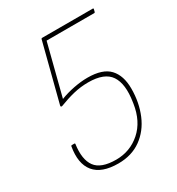

<svg xmlns="http://www.w3.org/2000/svg" viewBox="-162 -757 801 870"><g transform="rotate(-30 238.5 -322.0)"><path d="M204 11Q117 11 80 -34Q43 -79 58 -164Q60 -167 62 -167H75Q79 -167 79 -164Q68 -87 96.5 -48Q125 -9 204 -9Q277 -9 331 -56.5Q385 -104 398 -190L399 -197Q413 -286 383 -331Q353 -376 268 -376Q229 -376 191.5 -367Q154 -358 113 -342Q104 -340 106 -349L184 -652Q186 -655 188 -655H454Q458 -655 457 -651L454 -639Q453 -634 450 -634H200L132 -368Q165 -381 203.5 -388.5Q242 -396 276 -396Q355 -396 389.5 -359Q424 -322 424 -254Q424 -181 398.5 -120.5Q373 -60 323.5 -24.5Q274 11 204 11Z"/></g></svg>

Font: Sofia Sans Semi Condensed Thin
Style: Italic
Weight: 250
Italic angle: -9°
Version: Version 4.100